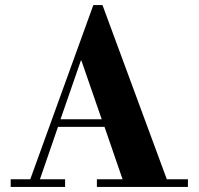

<svg xmlns="http://www.w3.org/2000/svg" viewBox="-20 -735 781 755"><path d="M22 0V-30H99L347 -715H383L636 -30H719V0H361V-30H462L391 -236H208L137 -30H236V0ZM380 -266 300 -497H298L218 -266Z"/></svg>

Font: Justus
Style: Bold
Weight: 700
Version: Version 001.001